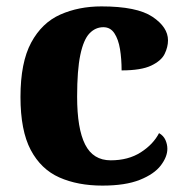

<svg xmlns="http://www.w3.org/2000/svg" viewBox="-20 -570 581 600"><path d="M300 10Q223 10 165.5 -15.5Q108 -41 76 -101.5Q44 -162 44 -267Q44 -375 77.5 -437Q111 -499 168.5 -524.5Q226 -550 297 -550Q408 -550 456.5 -517.5Q505 -485 505 -444Q505 -423 494.5 -401.5Q484 -380 452.5 -365Q421 -350 360 -350Q360 -386 355 -416.5Q350 -447 337.5 -466Q325 -485 303 -485Q278 -485 259.5 -465.5Q241 -446 231 -398.5Q221 -351 221 -268Q221 -168 246 -118.5Q271 -69 326 -69Q381 -69 420 -94Q459 -119 477 -154Q491 -146 497 -132.5Q503 -119 503 -105Q503 -80 482.5 -53Q462 -26 417 -8Q372 10 300 10Z"/></svg>

Font: Noto Serif Sinhala ExtraBold
Style: Regular
Weight: 800
Designer: Jelle Bosma - Monotype Design Team
Foundry: Monotype Imaging Inc.
Version: Version 2.007; ttfautohint (v1.8.4.7-5d5b)